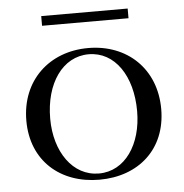

<svg xmlns="http://www.w3.org/2000/svg" viewBox="-50 -707 739 770"><g transform="rotate(-5 319.5 -322.0)"><path d="M320 15C477 15 591 -84 591 -246C591 -408 477 -515 320 -515C163 -515 48 -408 48 -246C48 -84 163 15 320 15ZM320 -10C215 -10 144 -112 144 -246C144 -388 215 -490 320 -490C425 -490 494 -388 494 -246C494 -112 425 -10 320 -10ZM144 -659V-620H492V-659Z"/></g></svg>

Font: Sprat
Style: Regular
Weight: 400
Designer: Ethan Nakache
Foundry: Collletttivo
Version: Version 2.000;Glyphs 3.2 (3217)